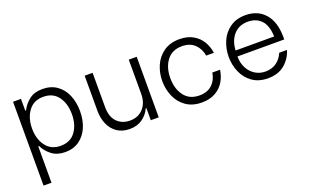

<svg xmlns="http://www.w3.org/2000/svg" viewBox="-81 -954 2551 1567"><g transform="rotate(-20 1194.5 -170.0)"><path d="M156 -114H149V202H80V-526H149V-424H156Q180 -473 224.5 -507.5Q269 -542 340 -542Q412 -542 463.5 -506Q515 -470 541.5 -407.5Q568 -345 568 -267Q568 -190 541.5 -128Q515 -66 464 -30Q413 6 343 6Q273 6 227 -28.5Q181 -63 156 -114ZM497 -268Q497 -359 453 -419.5Q409 -480 324 -480Q241 -480 196 -419Q151 -358 151 -267Q151 -176 196 -115.5Q241 -55 324 -55Q409 -55 453 -115.5Q497 -176 497 -268Z M1154 0H1085V-105H1079Q1058 -57 1012.5 -24Q967 9 901 9Q836 9 791 -22.5Q746 -54 724 -106Q702 -158 702 -220V-526H771V-228Q771 -143 814.5 -99Q858 -55 926 -55Q998 -55 1041.5 -103Q1085 -151 1085 -228V-526H1154Z M1282 -268Q1282 -338 1309 -400.5Q1336 -463 1391.5 -502.5Q1447 -542 1529 -542Q1598 -542 1647 -514Q1696 -486 1723 -440Q1750 -394 1757 -341H1690Q1680 -403 1639 -442Q1598 -481 1529 -481Q1443 -481 1397.5 -420.5Q1352 -360 1352 -268Q1352 -175 1397.5 -114.5Q1443 -54 1529 -54Q1598 -54 1639 -92.5Q1680 -131 1690 -194H1757Q1750 -141 1723 -95Q1696 -49 1647 -21Q1598 7 1529 7Q1447 7 1391.5 -32Q1336 -71 1309 -134Q1282 -197 1282 -268Z M1859 -268Q1859 -338 1886 -401Q1913 -464 1968 -503Q2023 -542 2103 -542Q2208 -542 2271 -471Q2334 -400 2334 -266V-247H1928V-240Q1928 -192 1949.5 -148.5Q1971 -105 2011 -79Q2051 -53 2102 -53Q2158 -53 2198 -81.5Q2238 -110 2258 -159H2326Q2304 -88 2248 -41Q2192 6 2103 6Q2023 6 1968 -33Q1913 -72 1886 -135Q1859 -198 1859 -268ZM2265 -298Q2261 -397 2217 -441Q2173 -485 2103 -485Q2025 -485 1979.5 -433Q1934 -381 1930 -298Z"/></g></svg>

Font: Be Vietnam Light
Style: Regular
Weight: 300
Designer: Gabriel Lam
Foundry: TypeRant
Version: Version 4.000